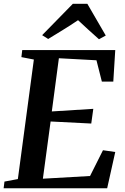

<svg xmlns="http://www.w3.org/2000/svg" viewBox="-28 -1012 672 1032"><path d="M-8.5 0 -4 -36 68 -49.5 154 -692 87 -705 91.5 -743H591.5L581 -573.5H519.5L490.5 -688L288.5 -699L250.5 -413L473.5 -427L462.5 -348L244 -359L202.5 -51.5L456 -66L525.5 -204.5L591.5 -195L548 0ZM198.5 -823 363.5 -991.5H441.5L540.5 -821L504 -801Q475.5 -826.5 447 -852.2Q418.5 -878 391.5 -903.5Q353 -877.5 312.5 -852.5Q272 -827.5 231 -802.5Z"/></svg>

Font: Merriweather 60pt SemiBold
Style: Italic
Weight: 600
Italic angle: -7.8°
Version: Version 2.101